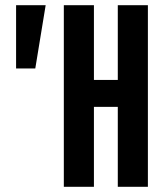

<svg xmlns="http://www.w3.org/2000/svg" viewBox="-20 -720 628 740"><path d="M42 -456V-700H156L116 -456ZM226 0V-700H342V-412H434V-700H550V0H434V-308H342V0Z"/></svg>

Font: Tektur Condensed Medium
Style: Regular
Weight: 500
Width: 3
Designer: Adam Jagosz
Foundry: Adam Jagosz
Version: Version 1.005;gftools[0.9.30]